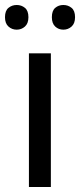

<svg xmlns="http://www.w3.org/2000/svg" viewBox="-31 -750 321 770"><path d="M173 0H85V-536H173ZM-11 -681Q-11 -707 3 -718.5Q17 -730 36 -730Q55 -730 69 -718.5Q83 -707 83 -681Q83 -656 69 -643.5Q55 -631 36 -631Q17 -631 3 -643.5Q-11 -656 -11 -681ZM177 -681Q177 -707 190.5 -718.5Q204 -730 223 -730Q242 -730 256 -718.5Q270 -707 270 -681Q270 -656 256 -643.5Q242 -631 223 -631Q204 -631 190.5 -643.5Q177 -656 177 -681Z"/></svg>

Font: Noto Sans Gujarati
Style: Regular
Weight: 400
Designer: Jelle Bosma - Monotype Design Team, Universal Thirst
Foundry: Monotype Imaging Inc.
Version: Version 2.102